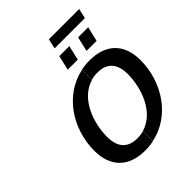

<svg xmlns="http://www.w3.org/2000/svg" viewBox="-284 -1217 1394 1394"><g transform="rotate(-45 413.0 -520.0)"><path d="M756 -977 773 -1053H462L445 -977ZM699 -800 726 -913H622L596 -800ZM506 -800 532 -913H429L403 -800ZM475 -624C495 -631 518 -633 541 -633C641 -633 689 -574 689 -470C689 -324 623 -143 475 -100V3C690 -43 826 -252 826 -476C826 -641 731 -736 564 -736C532 -736 503 -733 475 -727ZM474 -99C454 -92 431 -90 408 -90C308 -90 260 -149 260 -253C260 -399 326 -580 474 -623V-726C259 -680 123 -471 123 -247C123 -82 218 13 385 13C417 13 446 10 474 4Z"/></g></svg>

Font: Perun SemiBold Italic
Style: Regular
Weight: 400
Italic angle: -12°
Foundry: Copyright (c) Stefan Peev, Context Ltd, 2016
Version: Version 1.026